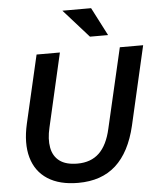

<svg xmlns="http://www.w3.org/2000/svg" viewBox="-62 -1003 880 1066"><g transform="rotate(-5 378.0 -470.0)"><path d="M331 10Q227 10 161 -32.5Q95 -75 72.5 -154.5Q50 -234 75 -343L162 -720H292L198 -310Q183 -247 192 -198.5Q201 -150 236.5 -123.5Q272 -97 336 -97Q411 -97 457 -141Q503 -185 523 -275L626 -720H756L655 -280Q621 -135 541 -62.5Q461 10 331 10ZM466 -793 326 -950H486L567 -793Z"/></g></svg>

Font: Instrument Sans SemiBold
Style: Italic
Weight: 600
Italic angle: -13°
Designer: Rodrigo Fuenzalida
Foundry: fragTYPE
Version: Version 1.000;gftools[0.9.28]